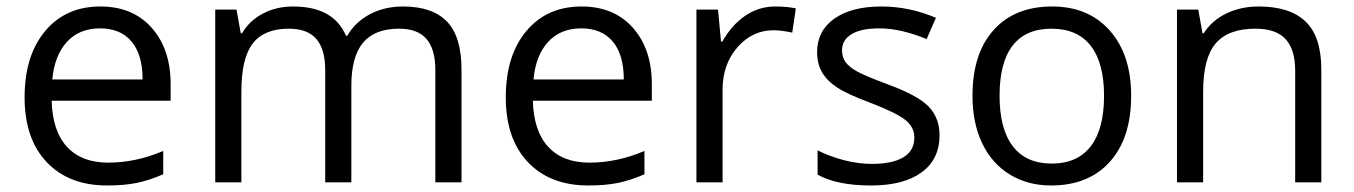

<svg xmlns="http://www.w3.org/2000/svg" viewBox="-20 -565 4195 595"><path d="M312 9.8Q193.4 9.8 124.8 -62.5Q56.2 -134.8 56.2 -263.2Q56.2 -392.6 119.9 -468.8Q183.6 -544.9 291 -544.9Q391.6 -544.9 450.2 -478.8Q508.8 -412.6 508.8 -304.2V-252.9H140.1Q142.6 -158.7 187.7 -109.9Q232.9 -61 314.9 -61Q401.4 -61 485.8 -97.2V-24.9Q442.9 -6.3 404.5 1.7Q366.2 9.8 312 9.8ZM290 -477.1Q225.6 -477.1 187.3 -435.1Q148.9 -393.1 142.1 -318.8H421.9Q421.9 -395.5 387.7 -436.3Q353.5 -477.1 290 -477.1Z M1329.1 0V-348.1Q1329.1 -412.1 1301.8 -444.1Q1274.4 -476.1 1216.8 -476.1Q1141.1 -476.1 1105 -432.6Q1068.8 -389.2 1068.8 -298.8V0H987.8V-348.1Q987.8 -412.1 960.4 -444.1Q933.1 -476.1 875 -476.1Q798.8 -476.1 763.4 -430.4Q728 -384.8 728 -280.8V0H647V-535.2H712.9L726.1 -461.9H730Q752.9 -501 794.7 -522.9Q836.4 -544.9 888.2 -544.9Q1013.7 -544.9 1052.2 -454.1H1056.2Q1080.1 -496.1 1125.5 -520.5Q1170.9 -544.9 1229 -544.9Q1319.8 -544.9 1365 -498.3Q1410.2 -451.7 1410.2 -349.1V0Z M1803.2 9.8Q1684.6 9.8 1616 -62.5Q1547.4 -134.8 1547.4 -263.2Q1547.4 -392.6 1611.1 -468.8Q1674.8 -544.9 1782.2 -544.9Q1882.8 -544.9 1941.4 -478.8Q2000 -412.6 2000 -304.2V-252.9H1631.3Q1633.8 -158.7 1679 -109.9Q1724.1 -61 1806.2 -61Q1892.6 -61 1977.1 -97.2V-24.9Q1934.1 -6.3 1895.8 1.7Q1857.4 9.8 1803.2 9.8ZM1781.2 -477.1Q1716.8 -477.1 1678.5 -435.1Q1640.1 -393.1 1633.3 -318.8H1913.1Q1913.1 -395.5 1878.9 -436.3Q1844.7 -477.1 1781.2 -477.1Z M2382.3 -544.9Q2418 -544.9 2446.3 -539.1L2435.1 -463.9Q2401.9 -471.2 2376.5 -471.2Q2311.5 -471.2 2265.4 -418.5Q2219.2 -365.7 2219.2 -287.1V0H2138.2V-535.2H2205.1L2214.4 -436H2218.3Q2248 -488.3 2290 -516.6Q2332 -544.9 2382.3 -544.9Z M2891.6 -146Q2891.6 -71.3 2835.9 -30.8Q2780.3 9.8 2679.7 9.8Q2573.2 9.8 2513.7 -23.9V-99.1Q2552.2 -79.6 2596.4 -68.4Q2640.6 -57.1 2681.6 -57.1Q2745.1 -57.1 2779.3 -77.4Q2813.5 -97.7 2813.5 -139.2Q2813.5 -170.4 2786.4 -192.6Q2759.3 -214.8 2680.7 -245.1Q2606 -272.9 2574.5 -293.7Q2543 -314.5 2527.6 -340.8Q2512.2 -367.2 2512.2 -403.8Q2512.2 -469.2 2565.4 -507.1Q2618.7 -544.9 2711.4 -544.9Q2797.9 -544.9 2880.4 -509.8L2851.6 -443.8Q2771 -477.1 2705.6 -477.1Q2647.9 -477.1 2618.7 -459Q2589.4 -440.9 2589.4 -409.2Q2589.4 -387.7 2600.3 -372.6Q2611.3 -357.4 2635.7 -343.8Q2660.2 -330.1 2729.5 -304.2Q2824.7 -269.5 2858.2 -234.4Q2891.6 -199.2 2891.6 -146Z M3485.4 -268.1Q3485.4 -137.2 3419.4 -63.7Q3353.5 9.8 3237.3 9.8Q3165.5 9.8 3109.9 -23.9Q3054.2 -57.6 3023.9 -120.6Q2993.7 -183.6 2993.7 -268.1Q2993.7 -398.9 3059.1 -471.9Q3124.5 -544.9 3240.7 -544.9Q3353 -544.9 3419.2 -470.2Q3485.4 -395.5 3485.4 -268.1ZM3077.6 -268.1Q3077.6 -165.5 3118.7 -111.8Q3159.7 -58.1 3239.3 -58.1Q3318.8 -58.1 3360.1 -111.6Q3401.4 -165 3401.4 -268.1Q3401.4 -370.1 3360.1 -423.1Q3318.8 -476.1 3238.3 -476.1Q3158.7 -476.1 3118.2 -423.8Q3077.6 -371.6 3077.6 -268.1Z M3993.7 0V-346.2Q3993.7 -411.6 3963.9 -443.8Q3934.1 -476.1 3870.6 -476.1Q3786.6 -476.1 3747.6 -430.7Q3708.5 -385.3 3708.5 -280.8V0H3627.4V-535.2H3693.4L3706.5 -461.9H3710.4Q3735.4 -501.5 3780.3 -523.2Q3825.2 -544.9 3880.4 -544.9Q3977.1 -544.9 4025.9 -498.3Q4074.7 -451.7 4074.7 -349.1V0Z"/></svg>

Font: f02698313
Style: Regular
Weight: 400
Foundry: Ascender Corporation
Version: Version 1.10